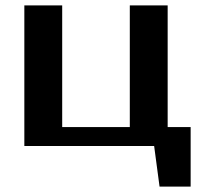

<svg xmlns="http://www.w3.org/2000/svg" viewBox="-20 -540 760 710"><path d="M70 0V-520H210V-70H460V-520H600V-70H685V150H570L550 0Z"/></svg>

Font: Prosto One
Style: Regular
Weight: 400
Designer: Pavel Emelyanov and Jovanny lemonad
Foundry: Pavel Emelyanov and Jovanny Lemonad
Version: Version 1.001